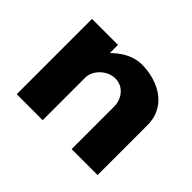

<svg xmlns="http://www.w3.org/2000/svg" viewBox="-112 -726 925 925"><g transform="rotate(45 350.0 -264.0)"><path d="M74.5 0H251.5V-290C251.5 -341 303.5 -390 356.5 -390C413.5 -390 448.5 -341 448.5 -290V0H625.5V-338C625.5 -481 494.5 -528 400.5 -528C344.5 -528 293.5 -499 253.5 -459H251.5V-513H74.5Z"/></g></svg>

Font: Sztylet
Style: Bd
Weight: 700
Foundry: Cannot Into Space Fonts, PlusOne Fonts
Version: Version 0.12